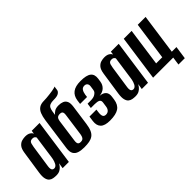

<svg xmlns="http://www.w3.org/2000/svg" viewBox="-2 -1266 1969 1969"><g transform="rotate(-45 982.0 -282.0)"><path d="M118.5 8Q97.2 8 75.4 4.1Q53.6 0.3 37.1 -13.6Q20.6 -27.5 13.5 -57.2Q6.3 -86.8 14 -138.7L51.5 -388.8Q59.1 -440.3 80 -464.1Q100.9 -487.9 126.6 -494.7Q152.3 -501.6 173.5 -501.6Q210.3 -501.6 230.9 -488.7Q251.5 -475.8 258.5 -457.7L263.5 -495H377.1L307.1 0H216.7L226.3 -61.6Q218.3 -46.8 205.3 -30.8Q192.4 -14.8 171.5 -3.4Q150.6 8 118.5 8ZM154 -58.4Q167.4 -58.4 177.1 -65.9Q186.8 -73.4 193.5 -85.4Q200.1 -97.5 204.6 -111Q209.2 -124.6 211.6 -136.5Q214 -148.5 215 -156.5L251.1 -410.4Q249.1 -413.3 245.5 -418.9Q242 -424.5 234 -429.3Q226.1 -434.1 210.6 -434.1Q192.5 -434.1 182.9 -426.6Q173.3 -419.1 169 -404Q164.8 -388.9 160.5 -364.7L123.9 -117.6Q121.6 -99.3 123.4 -87.5Q125.1 -75.6 129.9 -69.5Q134.7 -63.4 141.1 -60.9Q147.4 -58.4 154 -58.4Z M524.8 7Q478.9 7 446.3 -3.7Q413.6 -14.4 398.4 -41.8Q383.2 -69.2 389.9 -118.3L438.8 -471.4Q445.8 -521.7 460 -555.8Q474.3 -589.9 500.6 -607.1Q526.9 -624.3 570 -624.3Q586 -624.3 608.2 -626.1Q630.5 -628 654.1 -630.8Q677.7 -633.6 699 -637.1Q720.3 -640.6 733.8 -644.5Q747.3 -648.3 749.6 -651.6Q748.2 -640.8 746.7 -629.5Q745.2 -618.2 743.2 -606.1Q741.1 -589.5 721.7 -575.4Q702.3 -561.4 661 -560H648.4Q613.1 -560 594 -551.8Q574.9 -543.6 566.8 -527Q558.8 -510.4 554.5 -485.7L548 -441.2Q559.7 -457.1 581.5 -471.3Q603.4 -485.5 642.3 -485.5Q674.9 -485.5 699.4 -475.3Q723.9 -465.1 735.5 -439.7Q747.1 -414.3 740.5 -366.8L710 -148.3Q703 -98.3 689.2 -67.7Q675.4 -37.1 653.1 -21Q630.8 -4.9 599.4 1.1Q567.9 7 524.8 7ZM538.4 -58Q557.5 -58 568 -65.3Q578.5 -72.6 583.9 -86.4Q589.3 -100.3 592.2 -118.3L625.1 -356.4Q628 -374.4 626.6 -387.3Q625.1 -400.1 617 -407.2Q608.9 -414.4 589.9 -414.4Q574.4 -414.4 564.4 -410Q554.4 -405.6 549 -398Q543.6 -390.4 541 -381.2Q538.4 -372 536.4 -361.8L502.9 -118.3Q499.9 -100.3 501.4 -86.4Q502.9 -72.6 511.5 -65.3Q520 -58 538.4 -58Z M906.2 -0.7Q831 -0.7 800.4 -32Q769.7 -63.3 777.4 -122.6L785.4 -179.5H886.5L882.5 -150.3Q876.9 -110.9 885.3 -92Q893.7 -73.2 919.5 -73.2Q944.5 -73.2 959.8 -89.2Q975.2 -105.1 978.8 -133.4L985.8 -182.7Q989.8 -210.6 971.5 -221.2Q953.1 -231.7 914.5 -231.7H857.5L865.3 -286.5H913.9Q931.5 -286.5 949.2 -290.7Q966.9 -295 976.7 -302.4Q988.7 -310.3 996.9 -319.9Q1005.1 -329.5 1007.1 -347.9L1013.2 -389.8Q1016.5 -412.7 1005.5 -427Q994.6 -441.3 972.2 -441.3Q945.5 -441.3 932 -421.4Q918.6 -401.5 913.6 -369.2L910 -339.1H809.2L815.3 -385.1Q824 -443.3 863.3 -472.9Q902.7 -502.6 976.9 -502.6Q1063.7 -502.6 1097.6 -475.2Q1131.5 -447.8 1123.5 -391.1L1118 -353.9Q1112.4 -314.8 1085.3 -288Q1058.3 -261.2 1009.1 -256Q1054.5 -253.2 1076.8 -228.9Q1099 -204.6 1092.7 -160.6L1087.7 -123.9Q1078 -58.1 1035.5 -29.4Q993 -0.7 906.2 -0.7Z M1266.5 8Q1245.2 8 1223.4 4.1Q1201.6 0.3 1185.1 -13.6Q1168.6 -27.5 1161.5 -57.2Q1154.3 -86.8 1162 -138.7L1199.5 -388.8Q1207.1 -440.3 1228 -464.1Q1248.9 -487.9 1274.6 -494.7Q1300.3 -501.6 1321.5 -501.6Q1358.3 -501.6 1378.9 -488.7Q1399.5 -475.8 1406.5 -457.7L1411.5 -495H1525.1L1455.1 0H1364.7L1374.3 -61.6Q1366.3 -46.8 1353.3 -30.8Q1340.4 -14.8 1319.5 -3.4Q1298.6 8 1266.5 8ZM1302 -58.4Q1315.4 -58.4 1325.1 -65.9Q1334.8 -73.4 1341.5 -85.4Q1348.1 -97.5 1352.6 -111Q1357.2 -124.6 1359.6 -136.5Q1362 -148.5 1363 -156.5L1399.1 -410.4Q1397.1 -413.3 1393.5 -418.9Q1390 -424.5 1382 -429.3Q1374.1 -434.1 1358.6 -434.1Q1340.5 -434.1 1330.9 -426.6Q1321.3 -419.1 1317 -404Q1312.8 -388.9 1308.5 -364.7L1271.9 -117.6Q1269.6 -99.3 1271.4 -87.5Q1273.1 -75.6 1277.9 -69.5Q1282.7 -63.4 1289.1 -60.9Q1295.4 -58.4 1302 -58.4Z M1808.2 88.5 1820.6 0H1528.7L1598.4 -495H1712.4L1654.6 -81.7H1743.3L1801.1 -495H1915.1L1852.9 -52.8H1920.3L1900.1 88.5Z"/></g></svg>

Font: Alumni Sans Thin
Style: Italic
Weight: 100
Italic angle: -8°
Designer: Robert E. Leuschke
Foundry: Robert E. Leuschke
Version: Version 1.016